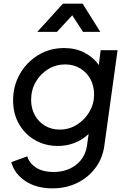

<svg xmlns="http://www.w3.org/2000/svg" viewBox="-20 -815 700 1055"><path d="M269 220Q179 220 119 179.5Q59 139 42 76L130 44Q140 80 176.5 105Q213 130 277 130Q320 130 358.5 114Q397 98 424 65.5Q451 33 458 -15L467 -79Q434 -47 390.5 -30Q347 -13 298 -13Q229 -13 173.5 -44.5Q118 -76 85 -132.5Q52 -189 52 -263Q52 -343 89 -408Q126 -473 189.5 -512Q253 -551 333 -551Q395 -551 443.5 -526Q492 -501 523 -458L533 -539H626L553 -12Q543 57 503 109.5Q463 162 402.5 191Q342 220 269 220ZM308 -103Q360 -103 403 -130Q446 -157 471.5 -201Q497 -245 497 -296Q497 -343 477 -380Q457 -417 421 -439Q385 -461 338 -461Q287 -461 244.5 -435Q202 -409 176.5 -365Q151 -321 151 -266Q151 -219 171.5 -182Q192 -145 227.5 -124Q263 -103 308 -103ZM185 -640 326 -795H434L531 -640H436L377 -731L293 -640Z"/></svg>

Font: Plus Jakarta Sans Medium
Style: Italic
Weight: 500
Italic angle: -8°
Designer: Gumpita Rahayu
Foundry: Tokotype
Version: Version 2.071; ttfautohint (v1.8.4.7-5d5b);gftools[0.9.29]